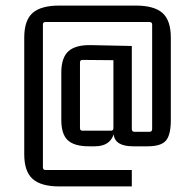

<svg xmlns="http://www.w3.org/2000/svg" viewBox="-20 -622 690 689"><path d="M453 47H193Q127 47 97 20Q67 -7 67 -68V-487Q67 -549 97 -575.5Q127 -602 193 -602H467Q533 -602 563 -575.5Q593 -549 593 -487V-191Q593 -138 575.5 -117.5Q558 -97 510 -97H458Q392 -97 388 -140Q374 -97 320 -97H299Q247 -97 223.5 -118.5Q200 -140 200 -192V-361Q200 -416 226.5 -439Q253 -462 311 -460L453 -457V-159Q453 -149 463 -149H516Q526 -149 526 -159V-534Q526 -543 516 -543H143Q134 -543 134 -534V-22Q134 -12 143 -12H453ZM267 -162Q267 -153 276 -153H378Q387 -153 387 -162V-406L276 -407Q267 -407 267 -398Z"/></svg>

Font: Gemunu Libre
Style: Regular
Weight: 400
Designer: Puspanada Ekanayake, Sola Matas, Pathum Egodawatta, Kosala Senevirathne
Foundry: mooniak
Version: Version 1.100